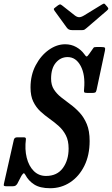

<svg xmlns="http://www.w3.org/2000/svg" viewBox="-72 -1005 607 1041"><path d="M205 -578.5Q205 -544 220 -520.5Q235 -497 258.8 -478Q282.5 -459 309.2 -439.5Q336 -420 359.8 -394.2Q383.5 -368.5 398.8 -331.8Q414 -295 414 -240.5Q414 -164 385.5 -106.2Q357 -48.5 308.5 -16.5Q260 15.5 200 15.5Q145 15.5 113.5 -4.8Q82 -25 65.5 -57Q59.5 -67.5 55.8 -65.5Q52 -63.5 44 -51.5L22 -9Q17.5 -2 12.2 1.5Q7 5 -5 5H-34.5Q-47 5 -50 2.5Q-53 0 -50.5 -10L3 -247Q6 -260.5 21.5 -260.5H57Q69.5 -260.5 68.5 -250.5Q61.5 -195.5 72.8 -150.2Q84 -105 111 -78Q138 -51 177.5 -51Q237.5 -51 268.8 -93.8Q300 -136.5 300 -199.5Q300 -242.5 285 -271.5Q270 -300.5 246.5 -321.5Q223 -342.5 196.8 -361Q170.5 -379.5 147 -401.2Q123.5 -423 108.5 -453.8Q93.5 -484.5 93.5 -530.5Q93.5 -598 121.5 -651Q149.5 -704 192.5 -734.5Q235.5 -765 281 -765Q314.5 -765 341.5 -749.8Q368.5 -734.5 384.5 -712Q393.5 -698.5 398 -698.8Q402.5 -699 413 -714.5L428.5 -736.5Q433 -743.5 435.8 -746.8Q438.5 -750 450.5 -750H477.5Q493 -750 496.2 -746.5Q499.5 -743 497 -730.5L451.5 -517Q449 -506 444 -503.5Q439 -501 426 -501H402.5Q386 -501 384.2 -505.8Q382.5 -510.5 384 -523.5Q391 -600 365.2 -647.8Q339.5 -695.5 294.5 -695.5Q256.5 -695.5 230.8 -665Q205 -634.5 205 -578.5ZM289.5 -856 224.5 -945.5Q220 -952 219.8 -955.5Q219.5 -959 227.5 -964.5L242.5 -976Q251.5 -982 254.8 -981.2Q258 -980.5 265.5 -975L334 -921Q346 -912 356.8 -911.8Q367.5 -911.5 383.5 -921L481.5 -981Q490.5 -986.5 493.8 -985Q497 -983.5 502 -977L509.5 -968.5Q515 -962 515.2 -958.2Q515.5 -954.5 507.5 -947.5L397.5 -853Q391 -847.5 386.5 -844.5Q382 -841.5 370 -841.5H323Q308 -841.5 301.2 -845.2Q294.5 -849 289.5 -856Z"/></svg>

Font: Besley* Condensed Medium
Style: Italic
Weight: 500
Width: 3
Italic angle: -13°
Designer: Owen Earl
Foundry: indestructible type*
Version: Version 3.000; ttfautohint (v1.8.3)